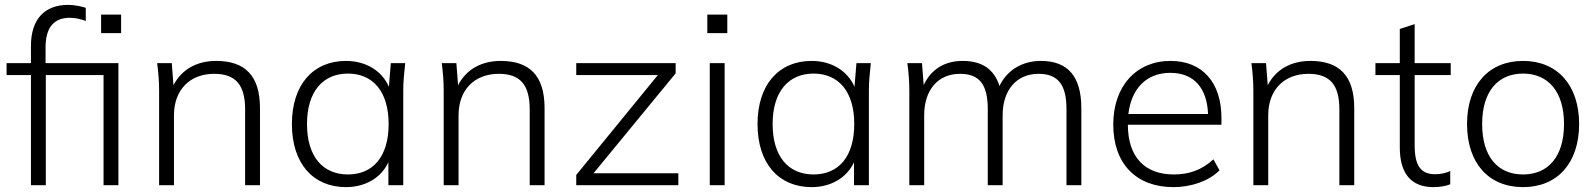

<svg xmlns="http://www.w3.org/2000/svg" viewBox="-20 -760 6552 788"><path d="M107 0H168V-452H405V0H466V-501H167V-565C167 -646 200 -687 267 -687C292 -687 316 -680 332 -674V-728C314 -734 284 -740 260 -740C162 -740 107 -680 107 -572V-501H7V-452H107ZM395 -624H477V-700H395Z M633 -389V0H694V-287C694 -390 758 -457 859 -457C946 -457 986 -413 986 -311V0H1047V-316C1047 -449 986 -510 867 -510C788 -510 725 -475 692 -410L685 -501H625C630 -463 633 -425 633 -389Z M1400 8C1479 8 1544 -30 1574 -94V0H1635V-389C1635 -425 1639 -463 1643 -501H1584L1576 -404C1547 -470 1481 -510 1400 -510C1265 -510 1178 -412 1178 -251C1178 -89 1265 8 1400 8ZM1408 -44C1306 -44 1240 -116 1240 -251C1240 -385 1306 -458 1408 -458C1510 -458 1575 -385 1575 -251C1575 -116 1510 -44 1408 -44Z M1801 -389V0H1862V-287C1862 -390 1926 -457 2027 -457C2114 -457 2154 -413 2154 -311V0H2215V-316C2215 -449 2154 -510 2035 -510C1956 -510 1893 -475 1860 -410L1853 -501H1793C1798 -463 1801 -425 1801 -389Z M2345 0H2764V-49H2416L2753 -459V-501H2345V-452H2680L2345 -42Z M2893 0H2954V-501H2893ZM2883 -624H2965V-700H2883Z M3311 8C3390 8 3455 -30 3485 -94V0H3546V-389C3546 -425 3550 -463 3554 -501H3495L3487 -404C3458 -470 3392 -510 3311 -510C3176 -510 3089 -412 3089 -251C3089 -89 3176 8 3311 8ZM3319 -44C3217 -44 3151 -116 3151 -251C3151 -385 3217 -458 3319 -458C3421 -458 3486 -385 3486 -251C3486 -116 3421 -44 3319 -44Z M3712 -389V0H3773V-287C3773 -390 3829 -457 3920 -457C4000 -457 4034 -413 4034 -312V0H4095V-287C4095 -390 4152 -457 4242 -457C4322 -457 4357 -413 4357 -312V0H4418V-316C4418 -448 4361 -510 4252 -510C4173 -510 4112 -470 4082 -407C4060 -477 4009 -510 3931 -510C3856 -510 3801 -475 3771 -411L3764 -501H3704C3709 -463 3712 -425 3712 -389Z M4796 8C4869 8 4942 -17 4985 -61L4960 -106C4911 -61 4858 -44 4797 -44C4679 -44 4609 -115 4609 -248H4993V-276C4993 -420 4916 -510 4784 -510C4644 -510 4549 -407 4549 -249C4549 -87 4644 8 4796 8ZM4611 -292C4623 -395 4684 -461 4783 -461C4881 -461 4934 -398 4938 -292Z M5124 -389V0H5185V-287C5185 -390 5249 -457 5350 -457C5437 -457 5477 -413 5477 -311V0H5538V-316C5538 -449 5477 -510 5358 -510C5279 -510 5216 -475 5183 -410L5176 -501H5116C5121 -463 5124 -425 5124 -389Z M5863 8C5888 8 5915 4 5932 -4V-58C5917 -51 5896 -45 5870 -45C5811 -45 5786 -80 5786 -164V-452H5934V-501H5786V-661L5725 -641V-501H5625V-452H5725V-155C5725 -45 5774 8 5863 8Z M6231 8C6371 8 6461 -90 6461 -251C6461 -411 6371 -510 6231 -510C6090 -510 6001 -411 6001 -251C6001 -90 6090 8 6231 8ZM6231 -44C6128 -44 6063 -116 6063 -251C6063 -385 6128 -458 6231 -458C6333 -458 6399 -385 6399 -251C6399 -116 6333 -44 6231 -44Z"/></svg>

Font: Poppy and Pepper Light
Style: Regular
Weight: 300
Designer: Thy Ha
Foundry: Thy Ha
Version: Version 0.001;Glyphs 3.2 (3227)